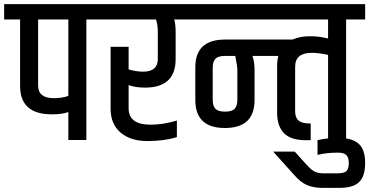

<svg xmlns="http://www.w3.org/2000/svg" viewBox="-49 -676 1783 927"><path d="M281 -582H135V-263Q135 -202 211 -202Q251 -202 281 -213ZM281 0V-135Q252 -124 201 -124Q48 -124 48 -261V-582H-29V-656H460V-582H368V0Z M713 -519Q713 -559 704 -582H402V-656H882V-582H792Q799 -561 799 -519V-391Q799 -253 651 -253Q606 -253 572 -265V-153Q572 -74 678 -74Q739 -74 805 -94V-14Q744 5 662.5 5Q581 5 533 -36Q485 -77 485 -151V-450H572V-341Q609 -330 642 -330Q713 -330 713 -392Z M1714 -656V-582H1622V0H1535V-411Q1488 -421 1457 -421Q1376 -421 1376 -354V-138Q1376 -108 1393 -93.5Q1410 -79 1451 -80V1H1428Q1355 1 1322 -33Q1289 -67 1289 -132V-357Q1289 -384 1295 -406H1170Q1180 -376 1180 -339V-193Q1180 -58 1037 -58Q894 -58 894 -193V-351Q894 -485 1037 -485H1363Q1400 -501 1447 -501Q1494 -501 1535 -490V-582H824V-656ZM1097 -193V-337Q1097 -356 1087 -406H1037Q1004 -406 991 -392Q978 -378 978 -349V-193Q978 -165 991 -151Q1004 -137 1037.5 -137Q1071 -137 1084 -151Q1097 -165 1097 -193Z M1514 161H1578Q1613 161 1624 149.5Q1635 138 1635 111Q1635 84 1623 72.5Q1611 61 1583 61Q1526 61 1484 72V1Q1524 -10 1587.5 -10Q1651 -10 1682.5 18Q1714 46 1714 110Q1714 174 1685.5 202.5Q1657 231 1591 231H1506Q1465 231 1433 217.5Q1401 204 1368 165L1270 56H1374L1430 118Q1454 145 1471.5 153Q1489 161 1514 161Z"/></svg>

Font: Khand Medium
Style: Regular
Weight: 500
Designer: Devanagari: Sanchit Sawaria, Jyotish Sonowal; Latin: Satya Rajpurohit
Foundry: Indian Type Foundry
Version: Version 1.100;PS 1.0;hotconv 1.0.78;makeotf.lib2.5.61930; tt